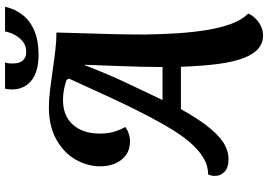

<svg xmlns="http://www.w3.org/2000/svg" viewBox="-171 -733 1064 762"><g transform="rotate(-90 361.0 -352.0)"><path d="M600 160Q572 160 550 142Q528 124 512.5 85Q497 46 488.5 -16Q480 -78 477 -166H309Q265 -88 230 -47Q195 -6 166 8.5Q137 23 112 23Q76 23 59.5 6.5Q43 -10 44 -32Q44 -40 45.5 -46Q47 -52 50 -58Q81 -58 109 -73Q137 -88 165 -117Q193 -146 221.5 -191Q250 -236 282 -297Q314 -358 350.5 -436.5Q387 -515 430 -610L425 -620Q411 -625 389.5 -629.5Q368 -634 345 -634Q283 -634 248 -595.5Q213 -557 212 -493Q211 -465 217 -439.5Q223 -414 238 -387Q227 -378 211.5 -373Q196 -368 182 -368Q148 -368 125.5 -385Q103 -402 92 -429.5Q81 -457 82 -491Q83 -539 109 -584.5Q135 -630 187.5 -660Q240 -690 317 -690Q346 -690 384 -685.5Q422 -681 462.5 -675Q503 -669 541.5 -664.5Q580 -660 613 -660Q612 -614 610 -556.5Q608 -499 606.5 -435.5Q605 -372 605 -308Q606 -242 610 -179.5Q614 -117 623 -62.5Q632 -8 647.5 34Q663 76 688 101Q683 115 670 128.5Q657 142 639.5 151Q622 160 600 160ZM345 -239H476Q476 -271 477 -320Q478 -369 480.5 -428Q483 -487 485 -547H483Q446 -451 409 -373.5Q372 -296 345 -239ZM526 -731Q456 -731 421.5 -760Q387 -789 387 -836Q387 -849 390 -864H494Q491 -854 490.5 -846.5Q490 -839 490 -832Q490 -818 494.5 -806Q499 -794 509.5 -787Q520 -780 536 -780Q560 -780 576.5 -793Q593 -806 603.5 -825.5Q614 -845 617 -864H715Q707 -825 683 -794.5Q659 -764 619.5 -747.5Q580 -731 526 -731Z"/></g></svg>

Font: Sansita Swashed Light Medium
Style: Regular
Weight: 500
Version: Version 1.003